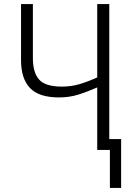

<svg xmlns="http://www.w3.org/2000/svg" viewBox="-20 -734 640 940"><path d="M573 186V-53H515V-714H456V-355Q407 -333 367.5 -321.5Q328 -310 283 -310Q202 -310 171.5 -344.5Q141 -379 141 -449V-714H83V-439Q83 -349 127 -303Q171 -257 269 -257Q319 -257 362.5 -270.5Q406 -284 456 -306V0H518V186Z"/></svg>

Font: Noto Sans Mono UI Light
Style: Regular
Weight: 300
Designer: Monotype Design team
Foundry: Monotype Imaging Inc.
Version: 1.000